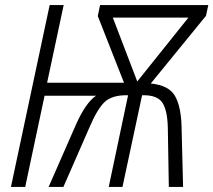

<svg xmlns="http://www.w3.org/2000/svg" viewBox="-20 -734 838 754"><path d="M423 -665H720L519 -414ZM79 0 155 -358H357Q316 -330 278 -244L171 0H229L331 -233Q362 -306 390.5 -333Q419 -360 476 -360H483L407 0H461L538 -360H544Q598 -360 617.5 -331Q637 -302 639 -235L643 0H699L693 -237Q691 -316 667 -357.5Q643 -399 572 -406L789 -672L798 -714H373L364 -671L467 -409H165L230 -714H175L23 0Z"/></svg>

Font: Noto Sans UI SemiCondensed Light
Style: Italic
Weight: 300
Width: 4
Designer: Monotype Design Team
Foundry: Monotype Imaging Inc.
Version: 1.001